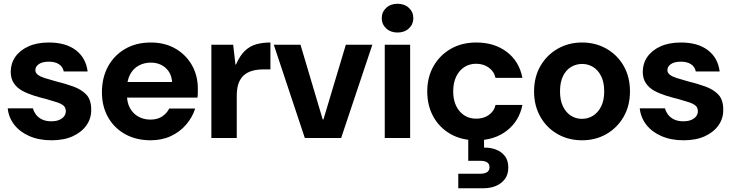

<svg xmlns="http://www.w3.org/2000/svg" viewBox="-20 -734 3892 1021"><path d="M254 12Q188 12 137 -10Q86 -32 56 -70.5Q26 -109 21 -158H155Q160 -140 172 -124Q184 -108 204.5 -98.5Q225 -89 252 -89Q279 -89 296.5 -97Q314 -105 322 -117Q330 -129 330 -142Q330 -162 317.5 -172.5Q305 -183 281.5 -190.5Q258 -198 227 -207Q194 -215 160.5 -225.5Q127 -236 99 -251Q71 -266 54 -291Q37 -316 37 -352Q37 -396 61 -431Q85 -466 130.5 -487Q176 -508 240 -508Q330 -508 383.5 -467Q437 -426 446 -354H319Q314 -379 293.5 -392.5Q273 -406 240 -406Q205 -406 186.5 -393Q168 -380 168 -361Q168 -347 180.5 -337Q193 -327 216 -319.5Q239 -312 272 -303Q325 -290 368.5 -274.5Q412 -259 438.5 -231.5Q465 -204 465 -152Q466 -105 440 -68Q414 -31 367 -9.5Q320 12 254 12Z M781 12Q705 12 646.5 -20Q588 -52 555 -110Q522 -168 522 -243Q522 -321 554.5 -380.5Q587 -440 645.5 -474Q704 -508 782 -508Q856 -508 912 -476Q968 -444 1000 -388.5Q1032 -333 1032 -263Q1032 -253 1032 -240.5Q1032 -228 1030 -215H618V-298H895Q892 -345 860.5 -373Q829 -401 782 -401Q747 -401 718 -385.5Q689 -370 672 -338.5Q655 -307 655 -259V-230Q655 -189 671 -159.5Q687 -130 715.5 -114Q744 -98 780 -98Q817 -98 842 -114.5Q867 -131 880 -157H1018Q1003 -110 970 -71.5Q937 -33 889 -10.5Q841 12 781 12Z M1104 0V-496H1220L1232 -391H1235Q1256 -439 1282.5 -464Q1309 -489 1342.5 -498.5Q1376 -508 1418 -508V-365H1382Q1348 -365 1321.5 -357.5Q1295 -350 1276.5 -333.5Q1258 -317 1248.5 -290.5Q1239 -264 1239 -225V0Z M1601 0 1436 -496H1578L1696 -99H1700L1819 -496H1960L1794 0Z M2026 0V-496H2161V0ZM2094 -561Q2057 -561 2033.5 -583Q2010 -605 2010 -637Q2010 -670 2033.5 -692Q2057 -714 2094 -714Q2131 -714 2154.5 -692Q2178 -670 2178 -637Q2178 -605 2154.5 -583Q2131 -561 2094 -561Z M2513 12Q2434 12 2375.5 -21.5Q2317 -55 2284.5 -113.5Q2252 -172 2252 -248Q2252 -324 2285.5 -382.5Q2319 -441 2377.5 -474.5Q2436 -508 2513 -508Q2609 -508 2675 -458Q2741 -408 2758 -320H2615Q2607 -355 2578.5 -375Q2550 -395 2512 -395Q2477 -395 2449.5 -377.5Q2422 -360 2406 -327Q2390 -294 2390 -248Q2390 -214 2399 -187.5Q2408 -161 2424.5 -142Q2441 -123 2463 -113Q2485 -103 2512 -103Q2538 -103 2559 -111.5Q2580 -120 2595 -136.5Q2610 -153 2615 -176H2758Q2741 -90 2675 -39Q2609 12 2513 12ZM2417 267V190H2532Q2557 190 2570 181.5Q2583 173 2583 155Q2583 137 2570 129Q2557 121 2532 121H2470V-4H2554V51Q2587 50 2616.5 61Q2646 72 2664.5 95.5Q2683 119 2683 157Q2683 194 2664.5 218.5Q2646 243 2616.5 255Q2587 267 2552 267Z M3075 12Q3003 12 2945 -21Q2887 -54 2853.5 -113Q2820 -172 2820 -248Q2820 -325 2854 -383.5Q2888 -442 2946 -475Q3004 -508 3075 -508Q3147 -508 3205 -475Q3263 -442 3296.5 -383.5Q3330 -325 3330 -248Q3330 -171 3296 -112.5Q3262 -54 3204.5 -21Q3147 12 3075 12ZM3074 -102Q3107 -102 3133.5 -118.5Q3160 -135 3176.5 -167.5Q3193 -200 3193 -248Q3193 -297 3176.5 -329.5Q3160 -362 3133.5 -378Q3107 -394 3076 -394Q3044 -394 3017 -378Q2990 -362 2974 -329.5Q2958 -297 2958 -248Q2958 -200 2974 -167.5Q2990 -135 3016.5 -118.5Q3043 -102 3074 -102Z M3615 12Q3549 12 3498 -10Q3447 -32 3417 -70.5Q3387 -109 3382 -158H3516Q3521 -140 3533 -124Q3545 -108 3565.5 -98.5Q3586 -89 3613 -89Q3640 -89 3657.5 -97Q3675 -105 3683 -117Q3691 -129 3691 -142Q3691 -162 3678.5 -172.5Q3666 -183 3642.5 -190.5Q3619 -198 3588 -207Q3555 -215 3521.5 -225.5Q3488 -236 3460 -251Q3432 -266 3415 -291Q3398 -316 3398 -352Q3398 -396 3422 -431Q3446 -466 3491.5 -487Q3537 -508 3601 -508Q3691 -508 3744.5 -467Q3798 -426 3807 -354H3680Q3675 -379 3654.5 -392.5Q3634 -406 3601 -406Q3566 -406 3547.5 -393Q3529 -380 3529 -361Q3529 -347 3541.5 -337Q3554 -327 3577 -319.5Q3600 -312 3633 -303Q3686 -290 3729.5 -274.5Q3773 -259 3799.5 -231.5Q3826 -204 3826 -152Q3827 -105 3801 -68Q3775 -31 3728 -9.5Q3681 12 3615 12Z"/></svg>

Font: DM Sans 36pt
Style: Bold
Weight: 700
Version: Version 4.004;gftools[0.9.30]